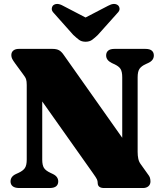

<svg xmlns="http://www.w3.org/2000/svg" viewBox="-20 -946 810 966"><path d="M273 -33Q273 -18 263 -9.2Q253 -0.5 231.5 0H75Q54 -0.5 43.5 -9.2Q33 -18 33 -33Q33 -58.5 61.5 -71L72.5 -76Q95.5 -86.5 105 -100.2Q114.5 -114 114.5 -143V-518.5Q114.5 -537 111.2 -547.2Q108 -557.5 95 -574L56.5 -626.5Q45.5 -641.5 41.2 -650.2Q37 -659 37 -668.5Q37 -683.5 47.2 -691.8Q57.5 -700 74 -700H244.5Q264 -700 276.5 -693.5Q289 -687 301.5 -668.5L624.5 -211L595 -124V-557Q595 -585 586.5 -599Q578 -613 553 -624L542.5 -629Q514 -643 514 -667Q514 -682.5 524.2 -691.2Q534.5 -700 555.5 -700H712Q733.5 -700 743.8 -691.2Q754 -682.5 754 -667Q754 -642 725.5 -629L714.5 -624Q692 -614 682.2 -600.2Q672.5 -586.5 672.5 -557V-182Q672.5 -162.5 675.8 -147.2Q679 -132 688 -120L719 -76.5Q732 -60 734.5 -51.2Q737 -42.5 737 -33Q737 -18 726.8 -9Q716.5 0 699.5 0H503.5Q471.5 0 471.5 -26Q471.5 -35 467.8 -43.5Q464 -52 447.5 -75L122.5 -534.5L192.5 -578V-142.5Q192.5 -115.5 201 -101.5Q209.5 -87.5 234.5 -76L245 -71Q273 -58 273 -33ZM458.5 -833 297 -917Q266.5 -934 248 -919.5Q241.5 -913.5 240.5 -902.5Q239.5 -891.5 251.5 -879.5L348.5 -770.5Q364.5 -755.5 377.5 -745.8Q390.5 -736 410.5 -736Q430.5 -736 443.8 -745.8Q457 -755.5 472.5 -770.5L570 -879.5Q582.5 -891.5 581.5 -902.5Q580.5 -913.5 573.5 -919.5Q555 -934 524 -917L362.5 -833Z"/></svg>

Font: Fraunces Black
Style: Regular
Weight: 900
Version: Version 1.000;[b76b70a41]